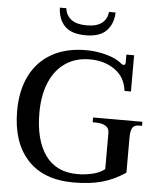

<svg xmlns="http://www.w3.org/2000/svg" viewBox="-61 -979 851 1040"><g transform="rotate(5 364.5 -458.5)"><path d="M222 -927H257Q262 -887 291.5 -865.5Q321 -844 374 -844Q428 -844 456.5 -865.5Q485 -887 489 -927H525Q523 -866 487 -828Q451 -790 374 -790Q296 -790 260 -827Q224 -864 222 -927ZM40 -350Q40 -461 80.5 -542Q121 -623 198.5 -666.5Q276 -710 385 -710Q440 -710 495 -695Q550 -680 582 -652Q587 -648 592 -648Q603 -648 603 -661V-705H645V-508H610Q601 -583 544.5 -622.5Q488 -662 409 -662Q332 -662 276 -624Q220 -586 190.5 -515.5Q161 -445 161 -350Q161 -203 220 -120Q279 -37 395 -37Q434 -37 474.5 -46Q515 -55 543 -77V-274Q543 -324 466 -324H453V-350H721V-328H705Q679 -328 669 -312Q659 -296 659 -255V-68Q599 -27 533.5 -8.5Q468 10 378 10Q214 10 127 -85Q40 -180 40 -350Z"/></g></svg>

Font: Taviraj Medium
Style: Regular
Weight: 500
Designer: Katatrad Team
Foundry: CadsonDemak
Version: Version 1.001